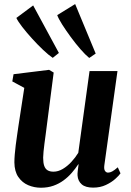

<svg xmlns="http://www.w3.org/2000/svg" viewBox="-20 -890 628 921"><path d="M176.5 10.5Q144 10.5 115.2 -1.8Q86.5 -14 68 -40.8Q49.5 -67.5 49 -111Q49 -128 50.8 -149.2Q52.5 -170.5 55.5 -194Q58.5 -217.5 62 -241.2Q65.5 -265 68.5 -286L96.5 -468.5L39 -499.5L45 -534L215.5 -555L237.5 -542L204.5 -287Q202 -266.5 199 -244.2Q196 -222 193.2 -201Q190.5 -180 188.8 -162.5Q187 -145 187 -133.5Q187 -109 192.2 -94.2Q197.5 -79.5 208.5 -73Q219.5 -66.5 236.5 -66.5Q259 -66.5 281 -79.5Q303 -92.5 322.2 -113.2Q341.5 -134 355.5 -157L409.5 -549H543.5L480.5 -97.5Q478 -79 483.5 -70.5Q489 -62 498.5 -62Q507.5 -62 518 -67.5Q528.5 -73 545 -87.5L558 -58.5Q551 -48 533 -31.8Q515 -15.5 488 -2.8Q461 10 427 10Q390 10 372 -5.8Q354 -21.5 352 -47.5Q351.5 -50.5 351.8 -56.8Q352 -63 353 -70.8Q354 -78.5 355 -86.5Q356 -94.5 357 -101.5L355.5 -102Q342 -81.5 324.5 -61.2Q307 -41 285 -24.8Q263 -8.5 236 1Q209 10.5 176.5 10.5ZM233 -612.5Q213.5 -625.5 187 -650.5Q160.5 -675.5 133.8 -705Q107 -734.5 86.5 -761Q66 -787.5 58.5 -804L139 -864L262.5 -636ZM408 -612Q389.5 -627 366 -654Q342.5 -681 319.2 -712.8Q296 -744.5 278.2 -772.5Q260.5 -800.5 254.5 -817.5L340.5 -870.5L439 -633Z"/></svg>

Font: Merriweather 48pt
Style: Bold Italic
Weight: 700
Italic angle: -7.8°
Version: Version 2.101